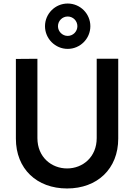

<svg xmlns="http://www.w3.org/2000/svg" viewBox="-20 -1053 760 1088"><path d="M360 15C531.5 15 650 -96.5 650 -267.5V-720H528V-270.5C528 -163.5 449.5 -98.5 360 -98.5C272.5 -98.5 192 -162 192 -270.5V-720L70 -719V-267.5C70 -96 188.5 15 360 15ZM235 -904.5C235 -834 293 -776 363.5 -776C434.5 -776 492 -834 492 -904.5C492 -975.5 434.5 -1033 363.5 -1033C293 -1033 235 -975.5 235 -904.5ZM308.5 -904.5C308.5 -935 333.5 -959.5 363.5 -959.5C394 -959.5 418.5 -935 418.5 -904.5C418.5 -874.5 394 -849.5 363.5 -849.5C333.5 -849.5 308.5 -874.5 308.5 -904.5Z"/></svg>

Font: Manrope
Style: Bold
Weight: 700
Designer: Mikhail Sharanda
Foundry: Mikhail Sharanda
Version: Version 4.505;FEAKit 1.0